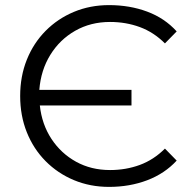

<svg xmlns="http://www.w3.org/2000/svg" viewBox="-20 -726 747 752"><path d="M407 6Q333 6 269.5 -20.5Q206 -47 158.5 -95Q111 -143 85 -208Q59 -273 59 -350Q59 -427 85 -492Q111 -557 158.5 -605Q206 -653 269.5 -679.5Q333 -706 407 -706Q488 -706 556.5 -680.5Q625 -655 672 -603L626 -556Q582 -600 527.5 -620Q473 -640 411 -640Q335 -640 274.5 -605.5Q214 -571 177 -511Q140 -451 134 -374H495V-313H136Q144 -239 181.5 -182Q219 -125 278 -92.5Q337 -60 411 -60Q473 -60 527.5 -80Q582 -100 626 -144L672 -97Q625 -46 556.5 -20Q488 6 407 6Z"/></svg>

Font: Montserrat
Style: Regular
Weight: 400
Designer: Julieta Ulanovsky
Foundry: Julieta Ulanovsky
Version: Version 9.000; ttfautohint (v1.8.4.7-5d5b)